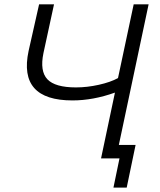

<svg xmlns="http://www.w3.org/2000/svg" viewBox="-20 -730 736 885"><path d="M665 -710 527.8 -62H605L564 134.8H502.9L530.8 0H445.8L509.8 -303.2Q409.2 -267.1 314 -267.1Q63 -267.1 111.8 -495.1L160.2 -710H229L180.2 -484.9Q163.1 -401.9 198.5 -364.5Q233.9 -327.1 330.1 -327.1Q381.3 -327.1 435.3 -339.1Q489.3 -351.1 523.9 -370.1L596.2 -710Z"/></svg>

Font: Rawline
Style: Italic
Weight: 400
Italic angle: -12°
Designer: Matt McInerney, Pablo Impallari, Rodrigo Fuenzalida
Foundry: Matt McInerney, Pablo Impallari, Rodrigo Fuenzalida
Version: Version 4.020;PS 004.020;hotconv 1.0.88;makeotf.lib2.5.64775